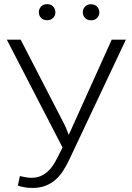

<svg xmlns="http://www.w3.org/2000/svg" viewBox="-20 -904 640 934"><path d="M296.9 -291.5 314.5 -248 523.4 -710.9H592.3L314 -121.1Q301.3 -95.2 285.9 -71.5Q270.5 -47.9 249.8 -29.5Q229 -11.2 201.4 -0.5Q173.8 10.3 137.2 10.3Q115.2 10.3 96.9 6.6Q78.6 2.9 66.9 -1L76.7 -47.4Q87.9 -44.9 103.5 -42Q119.1 -39.1 133.3 -39.1Q158.2 -39.1 177.2 -47.4Q196.3 -55.7 211.4 -69.1Q226.6 -82.5 237.8 -99.6Q249 -116.7 257.8 -134.3L284.2 -186.5L13.2 -710.9H80.6ZM168.9 -844.2Q168.9 -860.4 179.7 -872.1Q190.4 -883.8 209 -883.8Q227.5 -883.8 238.5 -872.1Q249.5 -860.4 249.5 -844.2Q249.5 -828.6 238.5 -817.1Q227.5 -805.7 209 -805.7Q190.4 -805.7 179.7 -817.1Q168.9 -828.6 168.9 -844.2ZM382.8 -843.8Q382.8 -859.9 393.6 -871.6Q404.3 -883.3 422.9 -883.3Q441.4 -883.3 452.4 -871.6Q463.4 -859.9 463.4 -843.8Q463.4 -828.1 452.4 -816.7Q441.4 -805.2 422.9 -805.2Q404.3 -805.2 393.6 -816.7Q382.8 -828.1 382.8 -843.8Z"/></svg>

Font: Roboto Mono Light
Style: Regular
Weight: 300
Designer: Google
Version: Version 2.000985; 2015; ttfautohint (v1.3)